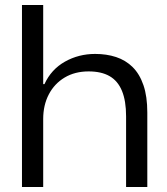

<svg xmlns="http://www.w3.org/2000/svg" viewBox="-20 -749 667 769"><path d="M68 0V-729H153V-412H158Q185 -471 240 -502Q295 -533 361 -533Q407 -533 445 -520.5Q483 -508 511 -480.5Q539 -453 554.5 -408Q570 -363 570 -298V0H485V-283Q485 -345 468.5 -385Q452 -425 419 -444Q386 -463 335 -463Q280 -463 239 -438.5Q198 -414 175.5 -371Q153 -328 153 -272V0Z"/></svg>

Font: Mona Sans SemiExpanded
Style: Regular
Weight: 400
Width: 6
Designer: Deni Anggara
Foundry: GitHub
Version: Version 2.000